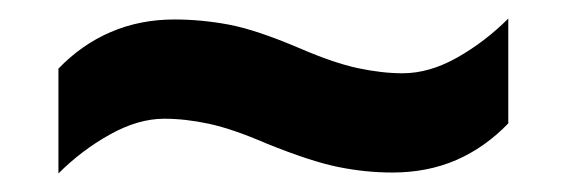

<svg xmlns="http://www.w3.org/2000/svg" viewBox="-20 -456 612 207"><path d="M268 -301Q231 -317 205.5 -322.5Q180 -328 157 -328Q129 -328 98.5 -311Q68 -294 43 -269V-382Q68 -408 99.5 -421.5Q131 -435 168 -435Q197 -435 226.5 -429.5Q256 -424 303 -404Q340 -388 366 -382.5Q392 -377 414 -377Q443 -377 473 -394Q503 -411 528 -436V-323Q503 -297 472 -283.5Q441 -270 403 -270Q374 -270 344.5 -276Q315 -282 268 -301Z"/></svg>

Font: Noto Sans Hebrew
Style: Bold
Weight: 700
Designer: Monotype Design Team
Foundry: Monotype Imaging Inc.
Version: Version 2.003